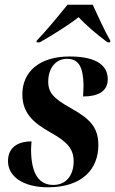

<svg xmlns="http://www.w3.org/2000/svg" viewBox="-20 -786 490 816"><path d="M136 -613 135 -606H149C207 -639 275 -682 314 -713C343 -682 383 -646 437 -606H448L449 -613C428 -648 392 -726 374 -766H267C229 -719 179 -658 136 -613ZM184 10C330 10 398 -68 398 -169C398 -246 361 -282 280 -327C211 -366 185 -390 185 -439C185 -498 218 -536 265 -536C316 -536 333 -499 335 -426C335 -411 334 -394 333 -376C396 -376 438 -397 438 -450C438 -500 401 -546 276 -546C146 -546 75 -480 75 -385C75 -307 120 -265 193 -224C266 -183 293 -154 293 -100C293 -41 261 0 207 0C149 0 113 -42 112 -148C112 -159 113 -172 114 -185C55 -185 14 -159 14 -101C14 -35 80 10 184 10Z"/></svg>

Font: Noto Serif Display Condensed
Style: Bold Italic
Weight: 700
Width: 3
Italic angle: -12°
Designer: Monotype Design Team
Foundry: Monotype Imaging Inc.
Version: Version 2.009